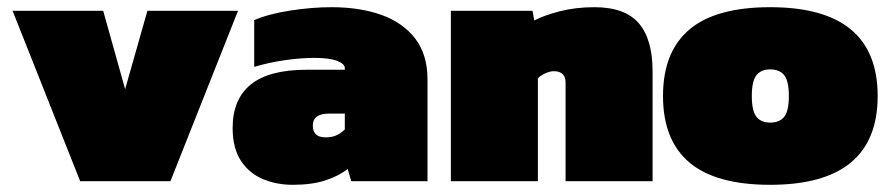

<svg xmlns="http://www.w3.org/2000/svg" viewBox="-20 -504 2476 534"><path d="M203 0 15 -474H267L328 -256L390 -474H642L454 0Z M794 10Q749 10 711 -6Q673 -22 650 -57Q627 -92 627 -148Q627 -228 677.5 -269Q728 -310 833 -310H939V-315Q939 -326 918 -334.5Q897 -343 854 -343Q816 -343 771.5 -336.5Q727 -330 687 -318V-448Q726 -465 786.5 -474.5Q847 -484 902 -484Q981 -484 1041 -462.5Q1101 -441 1135 -396.5Q1169 -352 1169 -283V0H957L947 -34Q923 -15 885.5 -2.5Q848 10 794 10ZM885 -122Q904 -122 916.5 -128Q929 -134 939 -144V-188H895Q850 -188 850 -155Q850 -122 885 -122Z M1234 0V-474H1461L1466 -447Q1492 -461 1536.5 -472.5Q1581 -484 1633 -484Q1718 -484 1756.5 -439.5Q1795 -395 1795 -305V0H1553V-274Q1553 -306 1520 -306Q1510 -306 1496.5 -300Q1483 -294 1476 -286V0Z M2122 10Q1971 10 1897.5 -52Q1824 -114 1824 -237Q1824 -360 1897.5 -422Q1971 -484 2122 -484Q2421 -484 2421 -237Q2421 10 2122 10ZM2122 -163Q2148 -163 2161 -179Q2174 -195 2174 -237Q2174 -279 2161 -295Q2148 -311 2122 -311Q2097 -311 2084 -295Q2071 -279 2071 -237Q2071 -195 2084 -179Q2097 -163 2122 -163Z"/></svg>

Font: Boz Display
Style: Regular
Weight: 900
Version: Version 2.000; ttfautohint (v1.8.3)